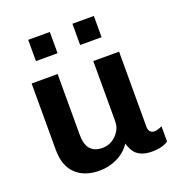

<svg xmlns="http://www.w3.org/2000/svg" viewBox="-132 -830 887 951"><g transform="rotate(-20 312.0 -355.0)"><path d="M233 10Q154 10 108.5 -33.5Q63 -77 63 -161V-511H200V-191Q200 -139 221.5 -115Q243 -91 285 -91Q313 -91 336 -105Q359 -119 373.5 -142Q388 -165 388 -193V-511H524V-115Q524 -96 533.5 -88Q543 -80 554 -80Q564 -80 574.5 -83.5Q585 -87 595 -92V-12Q582 -2 560.5 4Q539 10 509 10Q474 10 450.5 -1Q427 -12 415 -31.5Q403 -51 397 -73Q372 -34 328 -12Q284 10 233 10ZM121 -608V-720H235V-608ZM354 -608V-720H467V-608Z"/></g></svg>

Font: Chivo SemiBold
Style: Regular
Weight: 600
Designer: Hector Gatti
Foundry: Omnibus-Type
Version: Version 2.002